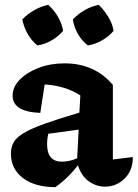

<svg xmlns="http://www.w3.org/2000/svg" viewBox="-20 -760 567 791"><path d="M208 11Q124 11 74.5 -26.5Q25 -64 25 -127Q25 -154 36.5 -174Q48 -194 78 -212Q108 -230 163.5 -250Q219 -270 307 -296L311 -367Q249 -407 164 -412L146 -295Q32 -299 32 -366Q32 -402 61.5 -432Q91 -462 139.5 -480.5Q188 -499 246 -499Q370 -499 445 -410V-103L527 -113Q528 -59 494 -25Q460 9 412 9Q377 9 346 -13Q315 -35 301 -79Q281 -53 258.5 -31Q236 -9 208 11ZM174 -166Q174 -94 235 -94Q266 -94 298 -108L304 -226L179 -209Q174 -188 174 -166ZM179 -740Q203 -718 219 -690.5Q235 -663 240 -633Q221 -610 192.5 -593.5Q164 -577 134 -573Q111 -591 94.5 -619.5Q78 -648 72 -680Q93 -702 121 -718Q149 -734 179 -740ZM387 -740Q409 -718 426 -690.5Q443 -663 448 -633Q429 -610 400 -593.5Q371 -577 342 -573Q318 -591 301.5 -619.5Q285 -648 280 -680Q301 -702 328.5 -718Q356 -734 387 -740Z"/></svg>

Font: Piazzolla
Style: Bold
Weight: 700
Designer: Juan Pablo del Peral
Foundry: Huerta Tipografica
Version: Version 1.330